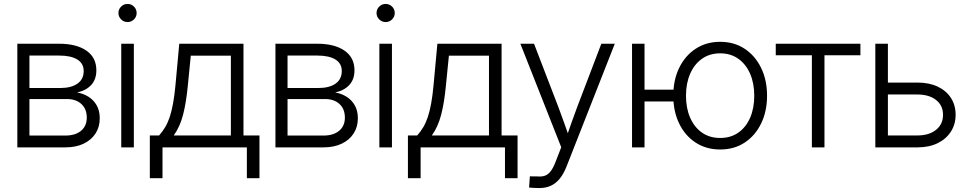

<svg xmlns="http://www.w3.org/2000/svg" viewBox="-20 -743 4876 968"><path d="M67.4 0V-522.5H278.3Q365.2 -522.5 415.5 -487.8Q465.8 -453.1 465.8 -388.7Q465.8 -342.3 439.5 -314.2Q413.1 -286.1 368.7 -276.9Q399.9 -271.5 425.8 -255.4Q451.7 -239.3 467.3 -212.2Q482.9 -185.1 482.9 -146.5Q482.9 -103 461.7 -70.1Q440.4 -37.1 401.6 -18.6Q362.8 0 309.6 0ZM128.4 -59.6H309.6Q359.9 -59.6 388.7 -83.7Q417.5 -107.9 417.5 -149.9Q417.5 -193.4 390.4 -218.5Q363.3 -243.7 316.9 -243.7H128.4ZM128.4 -299.3H284.2Q338.9 -299.3 370.4 -321.3Q401.9 -343.3 401.9 -384.8Q401.9 -423.3 369.6 -443.1Q337.4 -462.9 278.3 -462.9H128.4Z M591.3 0V-522.5H654.8V0ZM623 -631.8Q604 -631.8 590.6 -645.3Q577.1 -658.7 577.1 -677.2Q577.1 -696.3 590.6 -709.7Q604 -723.1 623 -723.1Q642.1 -723.1 655.5 -709.7Q668.9 -696.3 668.9 -677.2Q668.9 -658.7 655.5 -645.3Q642.1 -631.8 623 -631.8Z M735.4 155.3V-60.1H782.2Q799.8 -80.1 813 -102.3Q826.2 -124.5 835.7 -153.3Q845.2 -182.1 852.3 -220.5Q859.4 -258.8 864.3 -310.1L883.8 -522.5H1207.5V-60.1H1288.1V155.3H1224.6V0H799.3V155.3ZM856 -60.1H1144V-462.4H941.9L926.8 -310.1Q918.9 -226.6 903.1 -165Q887.2 -103.5 856 -60.1Z M1368.7 0V-522.5H1579.6Q1666.5 -522.5 1716.8 -487.8Q1767.1 -453.1 1767.1 -388.7Q1767.1 -342.3 1740.7 -314.2Q1714.4 -286.1 1669.9 -276.9Q1701.2 -271.5 1727.1 -255.4Q1752.9 -239.3 1768.6 -212.2Q1784.2 -185.1 1784.2 -146.5Q1784.2 -103 1762.9 -70.1Q1741.7 -37.1 1702.9 -18.6Q1664.1 0 1610.8 0ZM1429.7 -59.6H1610.8Q1661.1 -59.6 1689.9 -83.7Q1718.8 -107.9 1718.8 -149.9Q1718.8 -193.4 1691.7 -218.5Q1664.6 -243.7 1618.2 -243.7H1429.7ZM1429.7 -299.3H1585.4Q1640.1 -299.3 1671.6 -321.3Q1703.1 -343.3 1703.1 -384.8Q1703.1 -423.3 1670.9 -443.1Q1638.7 -462.9 1579.6 -462.9H1429.7Z M1892.6 0V-522.5H1956.1V0ZM1924.3 -631.8Q1905.3 -631.8 1891.8 -645.3Q1878.4 -658.7 1878.4 -677.2Q1878.4 -696.3 1891.8 -709.7Q1905.3 -723.1 1924.3 -723.1Q1943.4 -723.1 1956.8 -709.7Q1970.2 -696.3 1970.2 -677.2Q1970.2 -658.7 1956.8 -645.3Q1943.4 -631.8 1924.3 -631.8Z M2036.6 155.3V-60.1H2083.5Q2101.1 -80.1 2114.3 -102.3Q2127.4 -124.5 2137 -153.3Q2146.5 -182.1 2153.6 -220.5Q2160.6 -258.8 2165.5 -310.1L2185.1 -522.5H2508.8V-60.1H2589.4V155.3H2525.9V0H2100.6V155.3ZM2157.2 -60.1H2445.3V-462.4H2243.2L2228 -310.1Q2220.2 -226.6 2204.3 -165Q2188.5 -103.5 2157.2 -60.1Z M2647.5 202.6 2651.4 146 2690.4 146.5Q2712.4 148.4 2728 142.6Q2743.7 136.7 2756.3 120.4Q2769 104 2780.3 74.7L2809.6 -0.5L2603.5 -522.5H2672.4L2795.9 -201.2Q2811 -161.6 2824.7 -122.6Q2838.4 -83.5 2852.1 -44.4H2833.5Q2846.7 -83.5 2860.6 -122.6Q2874.5 -161.6 2889.2 -201.2L3011.7 -522.5H3079.6L2836.4 96.2Q2821.8 133.3 2802.2 157.5Q2782.7 181.6 2757.3 193.4Q2731.9 205.1 2698.7 205.1Q2684.6 205.1 2672.1 204.3Q2659.7 203.6 2647.5 202.6Z M3166.5 0V-522.5H3229.5V0ZM3213.9 -231.4V-291H3405.8V-231.4ZM3610.8 10.7Q3541 10.7 3487.5 -23.9Q3434.1 -58.6 3404.3 -119.9Q3374.5 -181.2 3374.5 -260.3Q3374.5 -339.8 3404.3 -401.1Q3434.1 -462.4 3487.5 -497.3Q3541 -532.2 3610.8 -532.2Q3681.2 -532.2 3734.1 -497.3Q3787.1 -462.4 3817.1 -401.1Q3847.2 -339.8 3847.2 -260.3Q3847.2 -181.2 3817.1 -119.9Q3787.1 -58.6 3734.1 -23.9Q3681.2 10.7 3610.8 10.7ZM3610.8 -47.4Q3664.1 -47.4 3702.6 -74.5Q3741.2 -101.6 3762 -149.7Q3782.7 -197.8 3782.7 -260.3Q3782.7 -322.8 3762 -370.8Q3741.2 -418.9 3702.6 -446.5Q3664.1 -474.1 3610.8 -474.1Q3558.1 -474.1 3519.3 -446.8Q3480.5 -419.4 3459.5 -371.1Q3438.5 -322.8 3438.5 -260.3Q3438.5 -197.8 3459.5 -149.7Q3480.5 -101.6 3519 -74.5Q3557.6 -47.4 3610.8 -47.4Z M4073.2 0V-464.4H3891.1V-522.5H4317.9V-464.4H4136.7V0Z M4445.8 -326.7H4606Q4664.1 -326.7 4707.3 -306.4Q4750.5 -286.1 4774.2 -249.5Q4797.9 -212.9 4797.9 -164.6Q4797.9 -116.2 4773.9 -79.1Q4750 -42 4707 -21Q4664.1 0 4606 0H4393.1V-522.5H4456.5V-60.1H4604.5Q4664.1 -60.1 4699.2 -88.4Q4734.4 -116.7 4734.4 -164.1Q4734.4 -211.4 4699.2 -239Q4664.1 -266.6 4604.5 -266.6H4445.8Z"/></svg>

Font: Inter 28pt Light
Style: Regular
Weight: 300
Designer: Rasmus Andersson
Foundry: rsms
Version: Version 4.001;git-66647c0bb